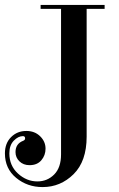

<svg xmlns="http://www.w3.org/2000/svg" viewBox="-50 -670 485 780"><path d="M302 -634V-115Q302 -15 249 37.5Q196 90 123 90Q61 90 15.5 52.5Q-30 15 -30 -47Q-30 -88 -5 -113Q20 -138 57 -138Q91 -138 113 -116.5Q135 -95 135 -66Q135 -39 118 -19Q101 1 70 1Q45 1 29 -14.5Q13 -30 13 -52Q13 -86 44 -98Q52 -101 52 -108Q52 -117 43 -117Q24 -117 6 -98.5Q-12 -80 -12 -47Q-12 3 23 35Q58 67 102 67Q142 67 170 39Q198 11 198 -43V-634H115V-650H375V-634Z"/></svg>

Font: Elsie Swash Caps
Style: Regular
Weight: 400
Designer: Alejandro Inler
Foundry: Alejandro Inler
Version: 1.001